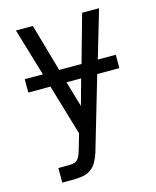

<svg xmlns="http://www.w3.org/2000/svg" viewBox="-111 -597 722 888"><g transform="rotate(-15 250.0 -152.5)"><path d="M76 215V145H129Q139 145 150 142.5Q161 140 168.5 132Q176 124 180 114Q184 104 187 94L210 15L138 -228H32V-292H119L51 -520H132L197 -292H304L368 -520H449L382 -292H468V-228H362L262 113Q261 116 260.5 118Q260 120 259 123Q252 144 241.5 163.5Q231 183 213 195.5Q195 208 173 211.5Q151 215 129 215ZM251 -105 285 -228H215Z"/></g></svg>

Font: Iosevka Algr
Style: Regular
Weight: 400
Monospace: yes
Designer: Belleve Invis
Foundry: Belleve Invis
Version: Version 26.0.2; ttfautohint (v1.8.3)